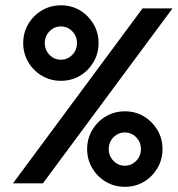

<svg xmlns="http://www.w3.org/2000/svg" viewBox="-20 -700 678 733"><path d="M212.4 -391.5Q172.6 -391.5 140.1 -410.7Q107.6 -429.9 88.1 -462.7Q68.6 -495.5 68.6 -535.6Q68.6 -575.7 88.1 -608.4Q107.6 -641.2 140.1 -660.4Q172.6 -679.7 212.4 -679.7Q253.2 -679.7 285.3 -660.4Q317.3 -641.2 336.8 -608.4Q356.3 -575.7 356.3 -535.6Q356.3 -495.5 336.8 -462.7Q317.3 -429.9 285.3 -410.7Q253.2 -391.5 212.4 -391.5ZM212.4 -472.1Q237.8 -472.1 255.9 -490.6Q273.9 -509.2 273.9 -535.5Q273.9 -561.9 255.9 -580.5Q237.9 -599 212.5 -599Q187.1 -599 169 -580.5Q151 -562 151 -535.6Q151 -509.2 169 -490.6Q186.9 -472.1 212.4 -472.1ZM29.5 0 524.2 -668H638.5L143.8 0ZM456.6 13.2Q416.8 13.2 384.2 -6Q351.7 -25.2 332.2 -58Q312.7 -90.8 312.7 -130.9Q312.7 -171 332.2 -203.8Q351.7 -236.5 384.2 -255.7Q416.8 -275 456.6 -275Q497.3 -275 529.4 -255.7Q561.4 -236.5 580.9 -203.8Q600.4 -171 600.4 -130.9Q600.4 -90.8 580.9 -58Q561.4 -25.2 529.4 -6Q497.3 13.2 456.6 13.2ZM456.5 -67.4Q481.9 -67.4 500 -85.9Q518 -104.5 518 -130.9Q518 -157.2 500 -175.8Q482.1 -194.3 456.6 -194.3Q431.2 -194.3 413.1 -175.8Q395.1 -157.3 395.1 -130.9Q395.1 -104.5 413.1 -86Q431.1 -67.4 456.5 -67.4Z"/></svg>

Font: Atkinson Hyperlegible Mono ExtraLight
Style: Italic
Weight: 200
Italic angle: -12°
Monospace: yes
Designer: Elliott Scott, Megan Eiswerth, Linus Boman, Theodore Petrosky, Letters from Sweden
Foundry: Applied Design Works, Letters from Sweden
Version: Version 2.001